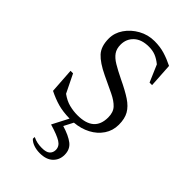

<svg xmlns="http://www.w3.org/2000/svg" viewBox="-244 -649 969 969"><g transform="rotate(45 240.0 -165.0)"><path d="M244 240Q220 240 200 233Q180 226 168 213V201H171Q197 214 233 214Q264 214 277 202Q290 190 290 171Q290 145 265 129.5Q240 114 182 97L227 10Q178 9 142.5 -1Q107 -11 69 -30L60 -164H78L126 -66Q155 -45 184 -37.5Q213 -30 243 -30Q361 -30 361 -132Q361 -169 341.5 -190Q322 -211 285.5 -228.5Q249 -246 198 -270Q137 -299 109 -329.5Q81 -360 81 -416Q81 -456 105 -491Q129 -526 168.5 -548Q208 -570 254 -570Q294 -570 327 -560Q360 -550 394 -533L402 -404H384L345 -495Q323 -513 302 -521.5Q281 -530 254 -530Q202 -530 173.5 -503.5Q145 -477 145 -436Q145 -407 158.5 -387.5Q172 -368 199.5 -351.5Q227 -335 270 -314Q325 -288 359 -265.5Q393 -243 409 -215Q425 -187 425 -144Q425 -102 402.5 -68.5Q380 -35 342 -15Q304 5 257 9L231 59Q284 75 311.5 96.5Q339 118 339 157Q339 193 314.5 216.5Q290 240 244 240Z"/></g></svg>

Font: Spectral SC Light
Style: Regular
Weight: 300
Designer: Jean-Baptiste Levee
Foundry: Production Type
Version: Version 2.001